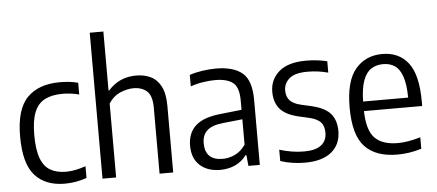

<svg xmlns="http://www.w3.org/2000/svg" viewBox="-53 -928 2408 1059"><g transform="rotate(-5 1151.0 -399.0)"><path d="M266 9.5Q159 9.5 100.8 -55.5Q42.5 -120.5 42.5 -271Q42.5 -422 106 -486.2Q169.5 -550.5 287 -550.5Q312 -550.5 337.8 -547.8Q363.5 -545 387.5 -538.5V-473.5Q363 -480 339.8 -482.8Q316.5 -485.5 297 -485.5Q237.5 -485.5 198.5 -465.8Q159.5 -446 140.2 -399.5Q121 -353 121 -273Q121 -191 138.8 -143.5Q156.5 -96 191.8 -75.8Q227 -55.5 278.5 -55.5Q302 -55.5 328.5 -60.5Q355 -65.5 387.5 -76.5V-11.5Q328 9.5 266 9.5Z M475 0V-808H550.5V-482H555Q615 -550.5 709.5 -550.5Q754 -550.5 789.5 -533.5Q825 -516.5 845.8 -476.5Q866.5 -436.5 866.5 -368.5V0H791V-365.5Q791 -431.5 762.8 -456.8Q734.5 -482 688 -482Q654.5 -482 615.5 -465.8Q576.5 -449.5 550.5 -409.5V0Z M1127 8.5Q1056.5 8.5 1014.2 -30Q972 -68.5 972 -138.5Q972 -209.5 1016.8 -249.8Q1061.5 -290 1158.5 -299L1272 -311.5V-363.5Q1272 -436.5 1239.2 -462Q1206.5 -487.5 1141 -487.5Q1112 -487.5 1076 -482.2Q1040 -477 1004.5 -464.5V-528Q1036.5 -539 1076.2 -544.8Q1116 -550.5 1151 -550.5Q1247.5 -550.5 1296.8 -509.2Q1346 -468 1346 -360V0H1283L1277 -60H1272Q1247.5 -26 1209.5 -8.8Q1171.5 8.5 1127 8.5ZM1048 -146Q1048 -51 1146 -51Q1178.5 -51 1212 -66Q1245.5 -81 1272 -118.5V-259L1163.5 -247.5Q1103 -241.5 1075.5 -216.2Q1048 -191 1048 -146Z M1596.5 9.5Q1523.5 9.5 1460 -11.5V-74Q1530 -52.5 1596 -52.5Q1660 -52.5 1691 -76.8Q1722 -101 1722 -145Q1722 -184 1702.8 -204Q1683.5 -224 1642.5 -234L1579 -248.5Q1509 -265.5 1479.2 -301.8Q1449.5 -338 1449.5 -395.5Q1449.5 -463 1499.8 -506.8Q1550 -550.5 1650 -550.5Q1682.5 -550.5 1711.2 -547Q1740 -543.5 1766.5 -537V-474Q1736.5 -482 1709.5 -485.5Q1682.5 -489 1652.5 -489Q1581.5 -489 1551.2 -462Q1521 -435 1521 -397Q1521 -363 1539 -342.2Q1557 -321.5 1598.5 -311.5L1662 -297Q1734 -279.5 1764 -243.5Q1794 -207.5 1794 -148.5Q1794 -74.5 1742.8 -32.5Q1691.5 9.5 1596.5 9.5Z M2107.5 9.5Q1988 9.5 1927.5 -55Q1867 -119.5 1867 -271.5Q1867 -418 1923 -484.2Q1979 -550.5 2072 -550.5Q2164 -550.5 2215.2 -484.5Q2266.5 -418.5 2266.5 -270V-245.5H1944Q1946.5 -138 1988.5 -95.8Q2030.5 -53.5 2115.5 -53.5Q2169.5 -53.5 2241 -74.5V-11Q2204 0 2171.8 4.8Q2139.5 9.5 2107.5 9.5ZM2071.5 -494.5Q2034.5 -494.5 2006.2 -476.8Q1978 -459 1961.8 -416.2Q1945.5 -373.5 1944 -298.5H2193.5Q2192.5 -373.5 2177.5 -416.2Q2162.5 -459 2135.5 -476.8Q2108.5 -494.5 2071.5 -494.5Z"/></g></svg>

Font: Encode Sans Semi Condensed
Style: Regular
Weight: 400
Width: 4
Designer: Multiple Designers
Foundry: Impallari Type
Version: Version 3.000; ttfautohint (v1.8.3) -l 8 -r 50 -G 200 -x 14 